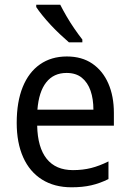

<svg xmlns="http://www.w3.org/2000/svg" viewBox="-20 -786 550 816"><path d="M264 -546Q328 -546 372.5 -515.5Q417 -485 440.5 -431Q464 -377 464 -306V-252H138Q140 -159 178.5 -111Q217 -63 290 -63Q332 -63 367.5 -72Q403 -81 441 -100V-25Q405 -7 368 1.5Q331 10 284 10Q211 10 158.5 -23Q106 -56 78.5 -117.5Q51 -179 51 -264Q51 -353 76.5 -416Q102 -479 150 -512.5Q198 -546 264 -546ZM263 -476Q208 -476 176.5 -436Q145 -396 139 -320H377Q377 -365 365 -400Q353 -435 328 -455.5Q303 -476 263 -476ZM236 -766Q247 -744 263 -716.5Q279 -689 297 -663Q315 -637 330 -618V-606H273Q257 -620 236.5 -639Q216 -658 196 -679.5Q176 -701 159.5 -721.5Q143 -742 134 -756V-766Z"/></svg>

Font: Noto Sans Arabic SemiCondensed
Style: Regular
Weight: 400
Width: 4
Designer: Monotype Design Team, Nadine Chahine, Nizar Qandah and Khaled Hosny
Foundry: Monotype Imaging Inc.
Version: Version 2.012